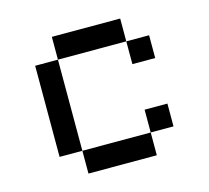

<svg xmlns="http://www.w3.org/2000/svg" viewBox="-84 -643 804 740"><g transform="rotate(-15 318.0 -272.5)"><path d="M181.8 -545.5V-454.5H454.5V-545.5ZM90.9 -454.5V-90.9H181.8V-454.5ZM181.8 -90.9V0H454.5V-90.9ZM454.5 -454.5V-363.6H545.5V-454.5ZM454.5 -181.8V-90.9H545.5V-181.8Z"/></g></svg>

Font: Departure Mono
Style: Regular
Weight: 400
Monospace: yes
Designer: Helena Zhang
Version: Version 1.500;Glyphs 3.3.1 (3343)